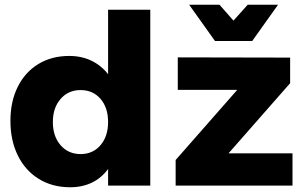

<svg xmlns="http://www.w3.org/2000/svg" viewBox="-20 -783 1281 810"><path d="M614 -742V0H436V-70Q408 -32 367.5 -12.5Q327 7 276 7Q201 7 144 -28Q87 -63 55.5 -126.5Q24 -190 24 -273Q24 -355 55 -417Q86 -479 142 -513Q198 -547 272 -547Q324 -547 365.5 -527Q407 -507 436 -470V-742ZM436 -268Q436 -329 404 -366Q372 -403 320 -403Q268 -403 235.5 -365.5Q203 -328 203 -268Q203 -208 235.5 -170.5Q268 -133 320 -133Q372 -133 404 -170.5Q436 -208 436 -268ZM730 -541 1204 -540V-432L944 -136H1214V0H721V-108L981 -404H730ZM1025 -763H1153L1044 -610H887L778 -763H906L965 -696Z"/></svg>

Font: Montserrat V1
Style: Bold
Weight: 700
Designer: Julieta Ulanovsky
Foundry: Julieta Ulanovsky
Version: Version 6.001